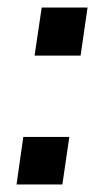

<svg xmlns="http://www.w3.org/2000/svg" viewBox="-20 -491 280 511"><path d="M72 -343H194.5L213 -471H91ZM24 0H146L164.5 -126.5H42Z"/></svg>

Font: HK Grotesk SemiBold
Style: Italic
Weight: 600
Italic angle: -16°
Designer: Alfredo Marco Pradil
Foundry: Hanken Design Co.
Version: Version 3.001;FEAKit 1.0